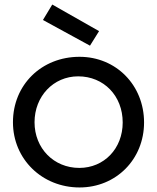

<svg xmlns="http://www.w3.org/2000/svg" viewBox="-20 -812 692 845"><path d="M37 -274C37 -112 165 13 330 13C491 13 614 -111 614 -273C614 -437 491 -562 330 -562C163 -562 37 -439 37 -274ZM329 -73C217 -73 132 -159 132 -274C132 -388 215 -476 324 -476C437 -476 520 -390 520 -273C520 -158 438 -73 329 -73ZM169 -724 376 -611 416 -675 210 -792Z"/></svg>

Font: Involve Medium
Style: Regular
Weight: 500
Designer: Stefan Peev
Foundry: Context Ltd.
Version: Version 1.001